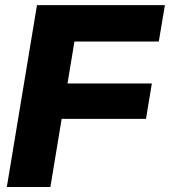

<svg xmlns="http://www.w3.org/2000/svg" viewBox="-20 -748 680 768"><path d="M7.3 0 127.9 -727.5H639.6L615.2 -582H277.8L250 -414.1H587.4L564 -272.5H226.6L181.6 0Z"/></svg>

Font: Inter 24pt ExtraBold
Style: Italic
Weight: 800
Italic angle: -9.3988°
Designer: Rasmus Andersson
Foundry: rsms
Version: Version 4.001;git-66647c0bb